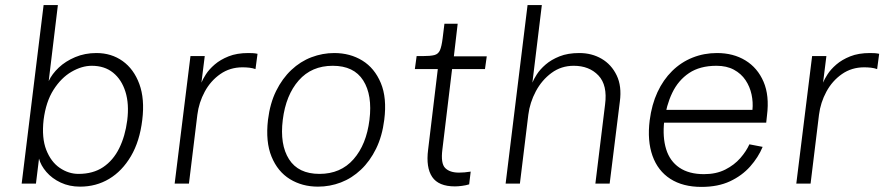

<svg xmlns="http://www.w3.org/2000/svg" viewBox="-20 -720 3468 753"><path d="M171 -402Q184 -430 210.5 -455Q237 -480 275 -496Q313 -512 358 -512Q417 -512 461 -480.5Q505 -449 526.5 -390.5Q548 -332 538 -250Q528 -166 493.5 -107.5Q459 -49 408 -18.5Q357 12 294 12Q252 12 218 -4Q184 -20 162 -45.5Q140 -71 133 -98L121 0H65L151 -700H207ZM340 -462Q301 -462 260.5 -438.5Q220 -415 190 -368Q160 -321 151 -250Q143 -179 161.5 -132Q180 -85 214.5 -61.5Q249 -38 288 -38Q345 -38 384.5 -64.5Q424 -91 447.5 -138.5Q471 -186 479 -248Q487 -312 472 -360Q457 -408 423.5 -435Q390 -462 340 -462Z M665 0 727 -500H783L770 -396Q775 -409 787.5 -428.5Q800 -448 822 -467Q844 -486 876.5 -499Q909 -512 954 -512Q963 -512 972 -511.5Q981 -511 990 -509L982 -449Q971 -453 958 -454.5Q945 -456 931 -456Q882 -456 844 -429.5Q806 -403 783 -360.5Q760 -318 754 -270L721 0Z M1227 12Q1165 12 1117 -17.5Q1069 -47 1045 -105.5Q1021 -164 1031 -250Q1039 -315 1063 -363.5Q1087 -412 1122.5 -445.5Q1158 -479 1201.5 -495.5Q1245 -512 1291 -512Q1353 -512 1401 -482.5Q1449 -453 1473.5 -394.5Q1498 -336 1487 -250Q1479 -186 1455 -137Q1431 -88 1395.5 -54.5Q1360 -21 1317 -4.5Q1274 12 1227 12ZM1233 -38Q1316 -38 1366.5 -95.5Q1417 -153 1429 -250Q1441 -347 1404.5 -404.5Q1368 -462 1285 -462Q1202 -462 1151.5 -404.5Q1101 -347 1089 -250Q1077 -153 1113.5 -95.5Q1150 -38 1233 -38Z M1764 11Q1700 11 1675 -26Q1650 -63 1659 -133L1697 -449H1607L1614 -500H1637Q1668 -500 1683.5 -504Q1699 -508 1705.5 -523Q1712 -538 1716 -570L1723 -627H1775L1760 -499H1889L1882 -449H1753L1715 -134Q1708 -79 1726 -61Q1744 -43 1780 -43Q1790 -43 1802 -44Q1814 -45 1826 -47L1820 3Q1807 7 1791.5 9Q1776 11 1764 11Z M1963 0 2049 -700H2105L2068 -396Q2073 -409 2085.5 -428.5Q2098 -448 2120 -467Q2142 -486 2174.5 -499Q2207 -512 2252 -512Q2301 -512 2339.5 -489.5Q2378 -467 2398.5 -424.5Q2419 -382 2411 -322L2371 0H2315L2353 -310Q2363 -386 2327 -424Q2291 -462 2230 -462Q2181 -462 2143 -434Q2105 -406 2081.5 -362Q2058 -318 2052 -270L2019 0Z M2731 13Q2658 13 2609 -18.5Q2560 -50 2539 -109Q2518 -168 2528 -248Q2536 -310 2558.5 -358.5Q2581 -407 2616 -441.5Q2651 -476 2696 -494Q2741 -512 2792 -512Q2856 -512 2903.5 -483Q2951 -454 2974.5 -399.5Q2998 -345 2988 -267L2985 -239H2574L2580 -289H2931Q2934 -319 2927.5 -349.5Q2921 -380 2904 -405.5Q2887 -431 2858.5 -446.5Q2830 -462 2790 -462Q2725 -462 2682.5 -433.5Q2640 -405 2616.5 -356Q2593 -307 2585 -245Q2578 -182 2592.5 -135Q2607 -88 2644.5 -62.5Q2682 -37 2741 -37Q2789 -37 2824.5 -55Q2860 -73 2883.5 -100Q2907 -127 2919 -154L2971 -144Q2954 -103 2922 -67Q2890 -31 2843 -9Q2796 13 2731 13Z M3103 0 3165 -500H3221L3208 -396Q3213 -409 3225.5 -428.5Q3238 -448 3260 -467Q3282 -486 3314.5 -499Q3347 -512 3392 -512Q3401 -512 3410 -511.5Q3419 -511 3428 -509L3420 -449Q3409 -453 3396 -454.5Q3383 -456 3369 -456Q3320 -456 3282 -429.5Q3244 -403 3221 -360.5Q3198 -318 3192 -270L3159 0Z"/></svg>

Font: Inclusive Sans Light
Style: Italic
Weight: 300
Italic angle: -7°
Designer: Olivia King
Foundry: Olivia King
Version: Version 2.004